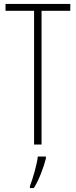

<svg xmlns="http://www.w3.org/2000/svg" viewBox="-20 -734 385 975"><path d="M191 0V-679H337V-714H8V-679H153V0ZM213 71V61H172C168 101 146 175 132 211V221H152C179 177 201 118 213 71Z"/></svg>

Font: Noto Sans Gurmukhi UI ExtraCondensed ExtraLight
Style: Regular
Weight: 200
Width: 2
Designer: Jelle Bosma - Monotype Design Team
Foundry: Monotype Imaging Inc.
Version: Version 2.004